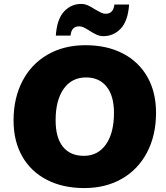

<svg xmlns="http://www.w3.org/2000/svg" viewBox="-20 -946 846 977"><path d="M49 -333Q49 -447 94.5 -534Q140 -621 223 -668.5Q306 -716 415 -716Q524 -716 605 -674Q686 -632 730 -554.5Q774 -477 774 -372Q774 -258 728.5 -171Q683 -84 600.5 -36.5Q518 11 409 11Q300 11 218.5 -31Q137 -73 93 -150.5Q49 -228 49 -333ZM560 -372Q560 -458 522.5 -505Q485 -552 418 -552Q345 -552 304 -494Q263 -436 263 -334Q263 -246 300 -199.5Q337 -153 407 -153Q478 -153 519 -211Q560 -269 560 -372ZM393 -926Q411 -926 427.5 -918.5Q444 -911 464 -898Q485 -886 495.5 -881Q506 -876 518 -876Q557 -876 562 -923H637Q631 -839 594.5 -800.5Q558 -762 506 -762Q488 -762 471.5 -769.5Q455 -777 435 -790Q416 -802 405 -807Q394 -812 383 -812Q343 -812 339 -765H264Q270 -849 306 -887.5Q342 -926 393 -926Z"/></svg>

Font: Nunito Sans Heavy Heavy
Style: Italic
Weight: 400
Italic angle: -4.541°
Designer: Vernon Adams
Foundry: Vernon Adams
Version: Version 2.002